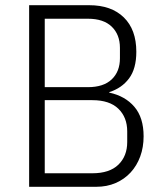

<svg xmlns="http://www.w3.org/2000/svg" viewBox="-20 -718 640 738"><path d="M92 -698H323Q408 -698 456 -651Q504 -604 504 -519Q504 -454 476 -416.5Q448 -379 400 -364V-362Q461 -349 496.5 -307.5Q532 -266 532 -194Q532 -152 519 -116.5Q506 -81 482 -55Q458 -29 424.5 -14.5Q391 0 350 0H92ZM335 -52Q401 -52 435 -85Q469 -118 469 -172V-213Q469 -267 435 -300Q401 -333 335 -333H152V-52ZM318 -383Q378 -383 409.5 -413Q441 -443 441 -494V-534Q441 -585 409.5 -615.5Q378 -646 318 -646H152V-383Z"/></svg>

Font: IBM Plex Mono Light
Style: Regular
Weight: 300
Monospace: yes
Designer: Mike Abbink, Paul van der Laan, Pieter van Rosmalen
Foundry: Bold Monday
Version: Version 2.3